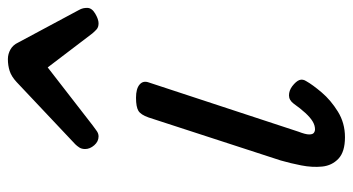

<svg xmlns="http://www.w3.org/2000/svg" viewBox="-224 -656 895 487"><g transform="rotate(-90 223.5 -412.5)"><path d="M119 15Q82 15 64.5 -1.5Q47 -18 44.5 -43Q42 -68 47.5 -96Q53 -124 60 -148L169 -483Q176 -503 186 -509Q196 -515 219 -515Q242 -515 252.5 -506Q263 -497 258 -483L133 -103Q126 -85 126 -76Q126 -67 130 -64Q134 -61 139 -61Q149 -61 159 -67Q169 -73 180.5 -85.5Q192 -98 204 -115Q213 -127 225 -127Q237 -127 248 -119Q261 -109 264 -100.5Q267 -92 261 -83Q252 -67 232.5 -44Q213 -21 184 -3Q155 15 119 15ZM121 -610Q108 -610 98.5 -621Q89 -632 89 -644Q89 -653 93 -659Q97 -665 101 -669L259 -818Q273 -831 287 -835.5Q301 -840 317 -840Q330 -840 341.5 -833.5Q353 -827 359 -814L441 -661Q445 -654 446 -649Q447 -644 447 -639Q447 -627 432.5 -618.5Q418 -610 408 -610Q398 -610 392.5 -615Q387 -620 382 -626L296 -739L149 -625Q143 -621 136 -615.5Q129 -610 121 -610Z"/></g></svg>

Font: Playwrite NZ
Style: Regular
Weight: 400
Designer: Veronika Burian, José Scaglione
Foundry: TypeTogether
Version: Version 1.002